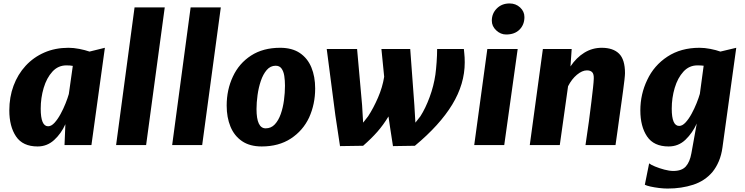

<svg xmlns="http://www.w3.org/2000/svg" viewBox="-20 -841 4318 1113"><path d="M198 8Q112 8 73 -50Q34 -108 34 -201Q34 -278 58.5 -344Q83 -410 128.5 -459.5Q174 -509 237 -536.5Q300 -564 377 -564Q406.5 -564 439.8 -557.5Q473 -551 499 -542L588 -564L510 0H354L359 -121Q335 -67 294 -29.5Q253 8 198 8ZM259 -109Q277.5 -109 296 -129.2Q314.5 -149.5 331 -179.8Q347.5 -210 360 -241.5Q372.5 -273 379 -296L402 -459Q388.5 -462 365 -462Q317 -462 284 -426Q250.5 -389.5 233.2 -331.5Q216 -273.5 216 -211Q216 -109 259 -109Z M653 0 760 -798H935L827 0Z M978 0 1085 -798H1260L1152 0Z M1497 8Q1428 8 1383 -22.8Q1338 -53.5 1316 -107Q1294 -160.5 1294 -229Q1294 -320.5 1330 -397Q1365.5 -473.5 1435.2 -518.8Q1505 -564 1604 -564Q1673 -564 1718 -533.8Q1763 -503.5 1785 -450.2Q1807 -397 1807 -328Q1807 -237.5 1772 -160Q1736 -83.5 1666 -37.8Q1596 8 1497 8ZM1520 -97Q1551.5 -97 1573 -120Q1594.5 -143 1607.5 -180Q1620.5 -217 1626.2 -260.2Q1632 -303.5 1632 -344Q1632 -374 1628 -400.5Q1624 -427 1612.2 -443.5Q1600.5 -460 1578 -460Q1547.5 -460 1526.2 -435.2Q1505 -410.5 1492 -372Q1479 -333.5 1473 -290Q1467 -246.5 1467 -209Q1467 -97 1520 -97Z M1951 6 1924 -173 1874 -557H2050L2079 -232L2085 -130L2114 -167Q2145 -214.5 2171.2 -275Q2197.5 -335.5 2207 -396L2191 -557H2358L2382 -232L2388 -130L2417 -167Q2446.5 -213 2470.5 -278Q2494.5 -343 2504 -409Q2508 -438.5 2511 -480.2Q2514 -522 2514 -557H2669Q2669 -551 2671.5 -530.8Q2674 -510.5 2674 -479Q2674 -354 2601.5 -234.8Q2529 -115.5 2385 4L2258 6L2241 -104L2232 -166Q2202 -116.5 2167.5 -77.2Q2133 -38 2085 4Z M2729 0 2805 -557H2981L2903 0ZM2914 -641Q2882 -641 2856.5 -665Q2831 -689 2831 -721Q2831 -763 2860 -792Q2889 -821 2934 -821Q2970 -821 2995 -797.8Q3020 -774.5 3020 -742Q3020 -698 2991.8 -669.5Q2963.5 -641 2914 -641Z M3051 0 3127 -557H3294L3287 -456Q3321 -507 3367.2 -535.5Q3413.5 -564 3468 -564Q3534 -564 3568.5 -530Q3603 -496 3603 -417Q3603 -406 3599.8 -377.2Q3596.5 -348.5 3591.8 -313.8Q3587 -279 3583 -250Q3581.5 -240 3577.8 -213Q3574 -186 3569.2 -151.2Q3564.5 -116.5 3559.8 -83Q3555 -49.5 3551.8 -26.5Q3548.5 -3.5 3548 0H3374Q3385.5 -75 3393.8 -137.2Q3402 -199.5 3408 -249Q3414 -299.5 3417.8 -333.2Q3421.5 -367 3422 -385Q3423 -411.5 3413 -422.2Q3403 -433 3382 -433Q3355 -433 3324.5 -407.8Q3294 -382.5 3273 -341L3225 0Z M3850 252Q3827.5 252 3800.8 248.8Q3774 245.5 3751.2 240.5Q3728.5 235.5 3718 230L3743 106Q3752.5 114 3777.2 124.2Q3802 134.5 3831 142.2Q3860 150 3883 150Q3932 150 3955.5 124Q3979 98 3988 47L4019 -125Q3994.5 -70.5 3953.8 -31.2Q3913 8 3856 8Q3770 8 3731 -50Q3692 -108 3692 -201Q3692 -295 3732 -378Q3771 -461.5 3849 -512.8Q3927 -564 4035 -564Q4064.5 -564 4098 -557.5Q4131.5 -551 4156 -542L4248 -564L4168 14Q4162 58 4147 93.5Q4132 129 4110 156Q4066.5 207.5 3998.8 229.8Q3931 252 3850 252ZM3917 -111Q3935.5 -111 3954 -131Q3972.5 -151 3989 -181.2Q4005.5 -211.5 4018 -242.8Q4030.5 -274 4037 -297L4059 -460Q4051.5 -461 4042.5 -461.5Q4033.5 -462 4023 -462Q3975 -462 3942 -426Q3908.5 -389.5 3891.2 -331.5Q3874 -273.5 3874 -211Q3874 -111 3917 -111Z"/></svg>

Font: Merriweather Sans ExtraBold
Style: Italic
Weight: 800
Italic angle: -7.5°
Designer: Eben Sorkin
Foundry: Eben Sorkin
Version: Version 2.001; ttfautohint (v1.8.3)